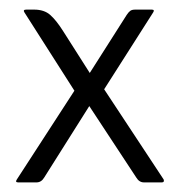

<svg xmlns="http://www.w3.org/2000/svg" viewBox="-20 -380 376 400"><path d="M166 -159 72 -10Q66 0 56 0H18Q11 0 15 -6L135 -191L31 -354Q27 -360 35 -360H51Q72 -360 84.5 -349Q97 -338 111 -316L167 -228L244 -349Q248 -355 251.5 -357.5Q255 -360 262 -360H296Q303 -360 299 -354L197 -194L321 -6Q323 0 317 0H280Q270 0 264 -10Z"/></svg>

Font: Zain Light
Style: Regular
Weight: 300
Designer: Zain,Boutros
Foundry: Mobile Telecommunications Company (Zain), 2024
Version: Version 1.51; ttfautohint (v1.8.4)